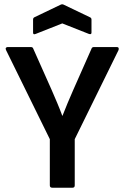

<svg xmlns="http://www.w3.org/2000/svg" viewBox="-20 -874 579 894"><path d="M223 0Q212 0 212 -11V-226L8 -641Q5 -647 7.5 -651Q10 -655 16 -655H123Q133 -655 135 -647L221 -454Q234 -424 246.5 -394.5Q259 -365 270 -335H271Q283 -365 295 -394.5Q307 -424 321 -455L406 -647Q408 -655 418 -655H524Q530 -655 532 -651Q534 -647 532 -641L328 -226V-11Q328 0 318 0ZM146 -716Q134 -711 134 -722V-783Q134 -791 141 -794L262 -852Q270 -856 277 -852L398 -794Q406 -791 406 -783V-722Q406 -712 394 -716L270 -765Z"/></svg>

Font: Sofia Sans Semi Condensed
Style: Bold
Weight: 700
Designer: Botio Nikoltchev, Ani Petrova
Foundry: lettersoup
Version: Version 4.100; ttfautohint (v1.8.4.7-5d5b)